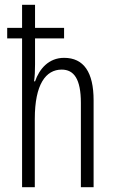

<svg xmlns="http://www.w3.org/2000/svg" viewBox="-20 -780 476 800"><path d="M126 -760H72V-664H10V-620H72V0H125V-285C125 -429 171 -490 237 -490C288 -490 317 -451 317 -351V0H370V-362C370 -479 329 -539 247 -539C183 -539 144 -493 126 -441H122C125 -464 126 -484 126 -511V-620H247V-664H126Z"/></svg>

Font: Noto Sans UI Condensed Light
Style: Regular
Weight: 300
Width: 3
Designer: Monotype Design Team
Foundry: Monotype Imaging Inc.
Version: Version 1.901